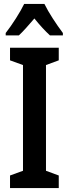

<svg xmlns="http://www.w3.org/2000/svg" viewBox="-20 -957 350 977"><path d="M206 -937H103C84 -897 42 -831 9 -789V-777H76C97 -796 125 -828 155 -863C183 -828 210 -799 234 -777H300V-789C265 -836 228 -892 206 -937ZM279 0V-64L214 -88V-626L279 -650V-714H31V-650L97 -626V-88L31 -64V0Z"/></svg>

Font: Noto Sans Arabic UI XCn SmBd
Style: Regular
Weight: 600
Width: 2
Designer: Monotype Design Team, Nadine Chahine and Nizar Qandah
Foundry: Monotype Imaging Inc.
Version: Version 2.010